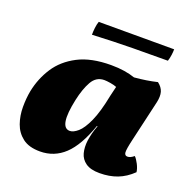

<svg xmlns="http://www.w3.org/2000/svg" viewBox="-116 -744 857 866"><g transform="rotate(20 312.5 -311.0)"><path d="M558 -467Q579 -451 585 -430.5Q591 -410 584 -379L539 -184Q527 -133 528.5 -118.5Q530 -104 543 -104Q550 -104 557 -107Q564 -110 574 -118Q584 -108 594 -88.5Q604 -69 606 -52Q573 -20 535 -5.5Q497 9 450 9Q407 9 383.5 -7.5Q360 -24 353 -51Q346 -78 350 -110Q353 -130 357 -146Q361 -162 370 -187H367Q331 -84 281.5 -37.5Q232 9 164 9Q111 9 80.5 -14.5Q50 -38 37 -75Q24 -112 24 -154Q24 -196 31 -232Q44 -296 78.5 -349Q113 -402 175.5 -434.5Q238 -467 334 -467Q369 -467 397.5 -462.5Q426 -458 449 -450Q508 -455 558 -467ZM236 -264Q206 -124 259 -124Q276 -124 297.5 -142.5Q319 -161 340 -207.5Q361 -254 377 -336L388 -382Q376 -387 357.5 -390Q339 -393 328 -393Q289 -393 268.5 -356.5Q248 -320 236 -264ZM205 -566Q205 -581 207 -599Q209 -617 214 -631H576Q576 -620 574 -604Q572 -588 567 -573Q488 -573 398.5 -572Q309 -571 205 -566Z"/></g></svg>

Font: Vollkorn Black
Style: Italic
Weight: 900
Italic angle: -11°
Designer: Friedrich Althausen
Foundry: Friedrich Althausen
Version: Version 5.000; ttfautohint (v1.8.3)